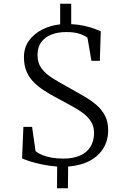

<svg xmlns="http://www.w3.org/2000/svg" viewBox="-20 -880 686 1026"><path d="M284.5 126 285.5 10Q244 7 205.8 -1Q167.5 -9 139 -18.2Q110.5 -27.5 98 -34L105 -202H151.5L170 -72.5Q185 -60 207.5 -51Q230 -42 258.2 -37.2Q286.5 -32.5 318.5 -32.5Q369.5 -32.5 406 -48Q442.5 -63.5 462.5 -94.2Q482.5 -125 482.5 -170Q482.5 -204 467 -229.2Q451.5 -254.5 424.8 -274.8Q398 -295 364 -313.2Q330 -331.5 293 -351.5Q251.5 -373.5 217.5 -395.2Q183.5 -417 158.8 -442.5Q134 -468 121 -500Q108 -532 108 -574.5Q108 -625 134.2 -662Q160.5 -699 204.2 -721.5Q248 -744 301.5 -750V-860H360.5V-751Q399.5 -749 430.5 -742Q461.5 -735 483.8 -726.8Q506 -718.5 518.5 -713L513.5 -555H468.5L447.5 -678.5Q430.5 -691.5 401.2 -700.5Q372 -709.5 331 -708.5Q290.5 -708.5 256.2 -695.8Q222 -683 201.2 -655.8Q180.5 -628.5 180.5 -586Q180.5 -542 203.8 -512.2Q227 -482.5 264.5 -459.8Q302 -437 344 -414Q391 -388 430.2 -365Q469.5 -342 498 -316.8Q526.5 -291.5 542.2 -259.5Q558 -227.5 558 -183.5Q558 -129.5 532.2 -87.5Q506.5 -45.5 458.5 -20.2Q410.5 5 344 10L343 126Z"/></svg>

Font: Merriweather 48pt Light
Style: Regular
Weight: 300
Version: Version 2.100